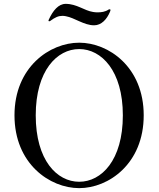

<svg xmlns="http://www.w3.org/2000/svg" viewBox="-20 -960 821 994"><path d="M467 -829C505 -829 533 -860 549 -898C551 -903 552 -906 552 -908C552 -911 550 -912 547 -912C546 -912 545 -912 543 -911C524 -898 504 -896 483 -896C476 -896 469 -897 462 -898C416 -905 378 -940 320 -940C283 -940 254 -906 232 -857C231 -855 231 -854 231 -853C231 -851 232 -850 235 -850C236 -850 238 -850 239 -851C266 -871 283 -878 304 -878C309 -878 315 -877 321 -876C366 -868 415 -829 467 -829ZM390 14C542 14 724 -112 724 -363C724 -613 542 -739 390 -739C238 -739 55 -613 55 -363C55 -112 238 14 390 14ZM390 -19C275 -19 165 -130 165 -363C165 -594 275 -706 390 -706C505 -706 616 -594 616 -363C616 -130 505 -19 390 -19Z"/></svg>

Font: Shippori Mincho OTF Medium
Style: Regular
Weight: 500
Designer: FONTDASU
Foundry: FONTDASU / Google Inc. / but / Adobe
Version: Version 3.300;hotconv 1.0.109;makeotfexe 2.5.65596